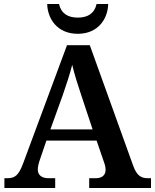

<svg xmlns="http://www.w3.org/2000/svg" viewBox="-20 -940 775 960"><path d="M369 -771C470 -771 519 -845 521 -920H463C452 -872 418 -852 369 -852C320 -852 286 -872 275 -920H216C218 -845 267 -771 369 -771ZM2 0H256V-49H222C191 -49 169 -63 169 -92C169 -106 174 -127 180 -143L212 -237H463L499 -132C504 -119 508 -105 508 -91C508 -61 486 -49 459 -49H426V0H735V-49H719C684 -49 663 -63 645 -114L429 -714H315L96 -124C73 -62 54 -49 17 -49H2ZM232 -293 295 -468C313 -520 330 -572 341 -616C352 -569 370 -512 387 -462L443 -293Z"/></svg>

Font: Noto Serif Tamil SemiBold
Style: Italic
Weight: 600
Italic angle: -12°
Designer: Indian Type Foundry, Tom Grace, and the Monotype Design Team
Foundry: Monotype Imaging Inc.
Version: Version 2.003